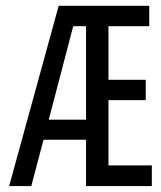

<svg xmlns="http://www.w3.org/2000/svg" viewBox="-20 -624 540 644"><path d="M480.5 -604.5V-536.1H343.8V-356.4H468.8V-288.1H343.8V-69.3H489.3V0H268.6V-155.3H126L85 0H10.7L176.8 -604.5ZM225.6 -536.1 143.6 -222.7H268.6V-536.1Z"/></svg>

Font: BabelStone Pseudographica
Style: Regular
Weight: 400
Designer: Andrew West
Foundry: BabelStone
Version: Version 16.0.0